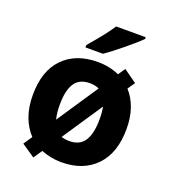

<svg xmlns="http://www.w3.org/2000/svg" viewBox="-144 -873 908 1018"><g transform="rotate(20 309.5 -364.5)"><path d="M574 -274Q574 -138 502.5 -64Q431 10 308 10Q277 10 248.5 4Q220 -2 194 -12L161 37L86 -14L119 -63Q84 -100 64.5 -152.5Q45 -205 45 -274Q45 -410 116 -483Q187 -556 311 -556Q376 -556 432 -531L459 -571L533 -518L505 -477Q538 -441 556 -390Q574 -339 574 -274ZM197 -274Q197 -226 206 -193L361 -425Q339 -436 309 -436Q250 -436 223.5 -395.5Q197 -355 197 -274ZM422 -274Q422 -313 416 -343L265 -117Q283 -110 310 -110Q369 -110 395.5 -151.5Q422 -193 422 -274ZM503 -766V-756Q489 -742 466 -722Q443 -702 416.5 -680Q390 -658 364.5 -638.5Q339 -619 320 -606H221V-619Q237 -638 258.5 -663.5Q280 -689 301 -716.5Q322 -744 336 -766Z"/></g></svg>

Font: Noto IKEA Simplified Chinese
Style: Bold
Weight: 700
Designer: Monotype Design Team
Foundry: Monotype Imaging Inc.
Version: Version 1.100